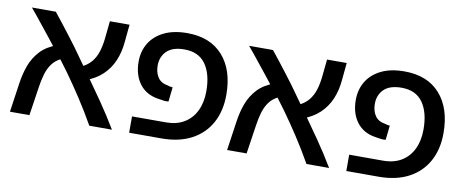

<svg xmlns="http://www.w3.org/2000/svg" viewBox="-57 -842 2608 1077"><g transform="rotate(10 1247.0 -303.5)"><path d="M485 0Q442 -76 397.5 -144Q353 -212 308.5 -274Q264 -336 218 -391Q195 -421 171 -451Q147 -481 125 -508.5Q103 -536 84.5 -559Q66 -582 53 -597H189Q208 -574 230 -545.5Q252 -517 276.5 -485.5Q301 -454 326 -420Q370 -358 419.5 -289Q469 -220 519 -147.5Q569 -75 614 0ZM33 0 57 -165Q65 -222 83 -270Q101 -318 136 -355.5Q171 -393 231 -414L267 -342Q233 -326 213.5 -299Q194 -272 184 -237Q174 -202 168 -160L144 0ZM415 -246 380 -318Q417 -334 439 -360.5Q461 -387 472 -422.5Q483 -458 487 -499L497 -597H609L599 -494Q594 -438 573.5 -389.5Q553 -341 514.5 -304.5Q476 -268 415 -246Z M712 0V-93H905Q966 -93 1009 -119Q1052 -145 1075 -192.5Q1098 -240 1098 -304Q1098 -402 1058 -458Q1018 -514 937 -514Q870 -514 837 -482Q804 -450 804 -399Q804 -360 822 -332.5Q840 -305 878 -299Q887 -296 894.5 -294.5Q902 -293 908 -293L899 -211Q889 -209 874.5 -210.5Q860 -212 838 -216Q769 -227 732 -277Q695 -327 695 -402Q695 -462 723 -508Q751 -554 805 -580.5Q859 -607 937 -607Q1068 -607 1140 -526Q1212 -445 1212 -304Q1212 -211 1174.5 -143Q1137 -75 1066.5 -37.5Q996 0 895 0Z M1722 0Q1679 -76 1634.5 -144Q1590 -212 1545.5 -274Q1501 -336 1455 -391Q1432 -421 1408 -451Q1384 -481 1362 -508.5Q1340 -536 1321.5 -559Q1303 -582 1290 -597H1426Q1445 -574 1467 -545.5Q1489 -517 1513.5 -485.5Q1538 -454 1563 -420Q1607 -358 1656.5 -289Q1706 -220 1756 -147.5Q1806 -75 1851 0ZM1270 0 1294 -165Q1302 -222 1320 -270Q1338 -318 1373 -355.5Q1408 -393 1468 -414L1504 -342Q1470 -326 1450.5 -299Q1431 -272 1421 -237Q1411 -202 1405 -160L1381 0ZM1652 -246 1617 -318Q1654 -334 1676 -360.5Q1698 -387 1709 -422.5Q1720 -458 1724 -499L1734 -597H1846L1836 -494Q1831 -438 1810.5 -389.5Q1790 -341 1751.5 -304.5Q1713 -268 1652 -246Z M1949 0V-93H2142Q2203 -93 2246 -119Q2289 -145 2312 -192.5Q2335 -240 2335 -304Q2335 -402 2295 -458Q2255 -514 2174 -514Q2107 -514 2074 -482Q2041 -450 2041 -399Q2041 -360 2059 -332.5Q2077 -305 2115 -299Q2124 -296 2131.5 -294.5Q2139 -293 2145 -293L2136 -211Q2126 -209 2111.5 -210.5Q2097 -212 2075 -216Q2006 -227 1969 -277Q1932 -327 1932 -402Q1932 -462 1960 -508Q1988 -554 2042 -580.5Q2096 -607 2174 -607Q2305 -607 2377 -526Q2449 -445 2449 -304Q2449 -211 2411.5 -143Q2374 -75 2303.5 -37.5Q2233 0 2132 0Z"/></g></svg>

Font: Noto Sans Hebrew Thin Medium
Style: Regular
Weight: 500
Version: Version 3.001